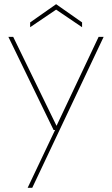

<svg xmlns="http://www.w3.org/2000/svg" viewBox="-20 -677 534 917"><path d="M112 220 243 -56H236L20 -501H43L250 -76L451 -501H475L134 220ZM124 -547V-570L248 -657L372 -570V-547L248 -631Z"/></svg>

Font: DM Sans 17pt Thin
Style: Regular
Weight: 250
Version: Version 4.004;gftools[0.9.30]